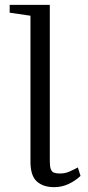

<svg xmlns="http://www.w3.org/2000/svg" viewBox="-20 -763 365 794"><path d="M204 11Q158.5 11 132.2 -12.8Q106 -36.5 106 -94V-698L20 -710.5V-743H186V-97Q186 -74.5 190.2 -63.2Q194.5 -52 203.8 -48.8Q213 -45.5 227.5 -45.5Q248.5 -45.5 265.5 -52.8Q282.5 -60 302 -70.5L313 -35.5Q290.5 -14.5 262.8 -1.8Q235 11 204 11Z"/></svg>

Font: Merriweather 72pt Light
Style: Regular
Weight: 300
Version: Version 2.100